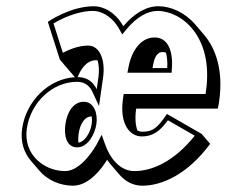

<svg xmlns="http://www.w3.org/2000/svg" viewBox="-20 -548 726 615"><path d="M171.8 -357 199 -325.2 219.9 -300.7C136.3 -295.8 63.7 -224.8 50.9 -136C44.9 -93.8 56.9 -58.8 78.9 -33.1L106.1 -1.3C132.5 29.5 173.2 46.8 213.8 46.8C266.8 46.8 308.1 -11.5 323.2 -36.3C326.7 -31.1 330.3 -26.2 334.2 -21.7L361.4 10.1C381.4 33.5 406.7 46.8 435.7 46.8C499.8 46.8 581.2 9.8 653.2 -87.2L626 -119L514.7 -183C483.9 -137 468.2 -126 436.1 -126C431 -126 425.6 -127.1 420.3 -129.5C414.2 -146 411.7 -169 416.2 -200.2H677.5C679.4 -206.2 681 -217.2 682 -224.2C695.9 -320.7 672 -391.8 633.2 -437.1L605.9 -469C572.4 -508.2 527.7 -528 486.7 -528C447.9 -528 408.5 -504 375.1 -464C369.9 -473.2 364.3 -481.2 358.3 -488.2C332.7 -518.1 302.1 -528 280.9 -528C204.4 -528 133.2 -478 133.2 -478ZM273.7 -175.2C274.9 -167.8 275 -159.6 273.8 -151C269.6 -121.9 250.3 -92.8 231 -91.1C230.1 -99.2 230.3 -108.7 231.8 -119.2C237 -155.2 253.4 -175.2 273.2 -175.2ZM511.4 -379.6C515.3 -366.7 516.8 -350 515.6 -330H468.6C472.9 -358.3 480.3 -381.2 500.2 -381.2C504.2 -381.2 507.9 -380.7 511.4 -379.6ZM292.5 -354.7C296.9 -340.4 298.4 -321.7 295.1 -299L289.8 -262C287.4 -267.2 283.9 -273.3 279 -279C269 -290.6 253.3 -301 229.2 -301H228.8C235.1 -317.5 253.1 -355.2 287.8 -355.2C289.4 -355.2 290.9 -355 292.5 -354.7ZM181.3 -378.9 151.4 -472.9C174.2 -486.5 225.8 -513 278.7 -513C299.5 -513 335.9 -500.7 361.7 -455.3L371.6 -437.9L386.3 -455.5C417.5 -493 452.3 -513 484.6 -513C562.9 -513 664.7 -429.3 639.7 -256C639.4 -253.6 638.6 -248.5 638.4 -247H376.1L374 -232C362 -148.9 397 -111 434 -111C468.3 -111 491.6 -126.3 517.8 -162.8L603.9 -113.3C536.3 -29.1 465.9 0 410.7 0C371 0 336.6 -30.2 316.6 -85.8L305.6 -116.4L288.9 -84.2C288 -82.5 242.3 0 188.8 0C121 0 54 -53 65.9 -136C78.2 -220.7 148.6 -286 227 -286C255.6 -286 269.5 -268 275.9 -254.2L297.1 -208.4L310.1 -299C318.5 -356.9 298.8 -402 262.7 -402C229.9 -402 199.2 -388.2 181.3 -378.9ZM388.2 -315H529.7L530.7 -331.2C534.1 -386.7 517.1 -428 475.1 -428C427.4 -428 399.7 -378.9 391 -330.5ZM189.6 -151C184.3 -114.3 192.6 -76 227.1 -76C262.2 -76 284.3 -119.5 288.8 -151C293.5 -183.5 282 -222 248.2 -222C215.1 -222 195 -188.8 189.6 -151Z"/></svg>

Font: Blink
Style: 3DObl
Weight: 400
Designer: Mew Too
Foundry: Cannot Into Space Fonts
Version: Version 001.000